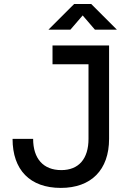

<svg xmlns="http://www.w3.org/2000/svg" viewBox="-20 -918 626 948"><path d="M280.3 9.8C429.7 9.8 518.6 -78.6 518.6 -232.4V-693.4H239.3V-600.6H417V-232.4C417 -133.8 368.7 -78.1 282.7 -78.1C193.8 -78.1 143.6 -134.8 143.6 -232.4H42C42 -79.1 127.9 9.8 280.3 9.8ZM219.2 -771.5H327.6L388.2 -841.8L448.7 -771.5H557.1L430.2 -898.4H346.2Z"/></svg>

Font: CaskaydiaCove Nerd Font
Style: Regular
Weight: 400
Designer: Aaron Bell
Foundry: Saja Typeworks
Version: Version 2111.1;Nerd Fonts 2.3.3